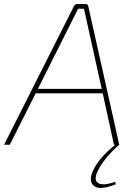

<svg xmlns="http://www.w3.org/2000/svg" viewBox="-41 -710 660 942"><path d="M392 -680 544 0Q470 65 439 128Q417 173 440.5 188Q464 203 524 182L527 194Q447 226 419 201.5Q391 177 418 122Q448 61 525 0H518L463 -252H134L7 0H-21L323 -682Q327 -690 336 -690H379Q390 -690 392 -680ZM458 -274 383 -613Q374 -655 371 -667H342Q337 -657 328 -638.5Q319 -620 314 -611L145 -274Z"/></svg>

Font: Ezarion Thin
Style: Italic
Weight: 250
Italic angle: -8°
Designer: Natanael Gama
Version: Version 1.001;PS 001.001;hotconv 1.0.70;makeotf.lib2.5.58329